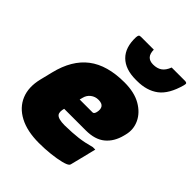

<svg xmlns="http://www.w3.org/2000/svg" viewBox="-233 -947 1095 1095"><g transform="rotate(45 314.0 -400.0)"><path d="M375 -570Q455 -570 507 -540Q559 -510 581 -463Q603 -416 590 -365L587 -353Q571 -290 528.5 -255Q486 -220 412 -220H238Q234 -206 234 -193.5Q234 -181 240 -173Q254 -155 307 -155Q370 -156 414 -161.5Q458 -167 508 -181H528Q518 -141 508.5 -102Q499 -63 489 -24Q488 -19 484 -15Q475 -6 443 2Q411 10 366.5 15Q322 20 274 20Q179 20 116.5 -13Q54 -46 29.5 -105Q5 -164 24 -242L43 -319Q74 -446 155 -508Q236 -570 375 -570ZM340 -395Q314 -395 294 -379.5Q274 -364 268 -339L263 -320H367Q372 -320 376 -324Q380 -328 383 -339Q389 -365 379 -380Q369 -395 340 -395ZM418 -757Q450 -757 471 -771.5Q492 -786 505 -820H613Q622 -820 626 -816Q630 -812 626 -798Q600 -703 549 -664.5Q498 -626 419 -626H409Q325 -626 280.5 -670Q236 -714 239 -798Q240 -811 243.5 -815.5Q247 -820 258 -820H361Q361 -757 418 -757Z"/></g></svg>

Font: Recursive Sn Lnr St XBk
Style: Italic
Weight: 1000
Italic angle: -15°
Version: Version 1.079;hotconv 1.0.112;makeotfexe 2.5.65598; ttfautoh